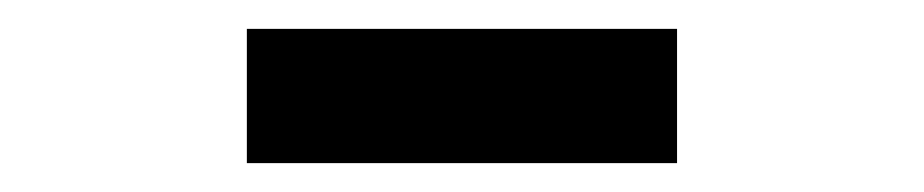

<svg xmlns="http://www.w3.org/2000/svg" viewBox="-20 -741 640 133"><path d="M151 -721H449V-628H151Z"/></svg>

Font: IBM Plex Sans Arabic SemiBold
Style: Regular
Weight: 600
Designer: Mike Abbink, Paul van der Laan, Pieter van Rosmalen, Wael Morcos, Khajak Apelian
Foundry: Bold Monday
Version: Version 1.1